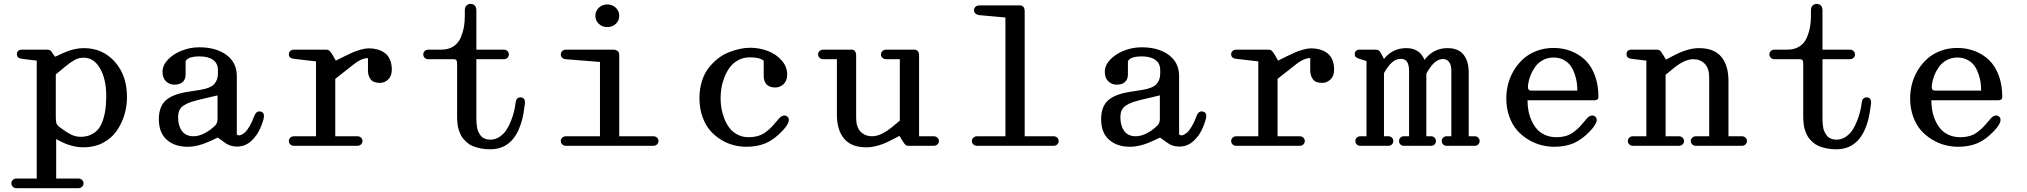

<svg xmlns="http://www.w3.org/2000/svg" viewBox="-20 -758 10536 998"><path d="M95.2 -452.1Q67.9 -455.1 67.9 -476.1Q67.9 -500 95.2 -500H226.1Q236.8 -500 242.2 -495.4Q247.6 -490.7 256.8 -476.1L266.1 -462.9L303.2 -480Q362.3 -507.8 416 -507.8Q513.7 -507.8 576.9 -436.8Q640.1 -365.7 640.1 -253.9Q640.1 -205.1 626.2 -159.7Q612.3 -114.3 585.4 -76.2Q558.6 -38.1 514.2 -15.1Q469.7 7.8 414.1 7.8Q403.3 7.8 392.3 6.8Q381.3 5.9 371.1 3.7Q360.8 1.5 352.5 -0.5Q344.2 -2.4 334.2 -6.1Q324.2 -9.8 318.6 -12Q313 -14.2 303.7 -18.8Q294.4 -23.4 291.5 -24.9Q288.6 -26.4 280.5 -30.8Q272.5 -35.2 272 -35.2V169.9H387.2Q398.4 169.9 406.2 177Q414.1 184.1 414.1 194.8Q414.1 205.6 406.2 212.9Q398.4 220.2 387.2 220.2H65.9Q54.7 220.2 46.9 212.9Q39.1 205.6 39.1 194.8Q39.1 184.1 46.9 177Q54.7 169.9 65.9 169.9H170.9V-442.9ZM270 -151.9Q270 -127 273.4 -116.9Q276.9 -106.9 291 -96.2Q325.2 -70.8 349.1 -58.8Q373 -46.9 398.9 -46.9Q431.2 -46.9 455.3 -59.1Q479.5 -71.3 493.7 -90.6Q507.8 -109.9 516.6 -138.2Q525.4 -166.5 528.6 -193.6Q531.7 -220.7 532.2 -253.9Q533.2 -343.3 501 -400.6Q468.8 -458 416 -458Q402.3 -458 390.4 -455.3Q378.4 -452.6 363.5 -443.4Q348.6 -434.1 343.5 -430.9Q338.4 -427.7 319.3 -412.1Q300.3 -396.5 298.8 -395L270 -371.1Z M1015.6 -512.2Q1103.5 -512.2 1157.2 -472.4Q1210.9 -432.6 1210.9 -362.8V-59.1Q1218.8 -52.2 1230 -55.7Q1241.2 -59.1 1252.9 -69.6Q1264.6 -80.1 1277.3 -101.8Q1290 -123.5 1300.8 -152.8Q1313 -186.5 1338.9 -176.8Q1349.1 -172.9 1351.3 -162.6Q1353.5 -152.3 1349.4 -137Q1345.2 -121.6 1334.5 -95.2Q1317.4 -53.7 1285.6 -24.9Q1253.9 3.9 1211.9 3.9Q1174.8 3.9 1147.9 -17.1L1111.8 -43L1079.6 -27.8Q1010.7 4.9 955.6 4.9Q888.2 4.9 846.9 -31.5Q805.7 -67.9 805.7 -138.2Q805.7 -204.1 842 -236.6Q878.4 -269 956.5 -280.8L1021.5 -291Q1075.2 -299.8 1094 -321.5Q1112.8 -343.3 1112.8 -375V-393.1Q1112.8 -428.7 1087.4 -446.8Q1062 -464.8 1017.6 -464.8Q957 -464.8 944.8 -439.9V-370.1Q944.8 -346.2 929.9 -332Q915 -317.9 885.7 -317.9Q861.3 -317.9 843 -335.2Q824.7 -352.5 824.7 -384.8Q824.7 -418 852.3 -447.5Q879.9 -477.1 924.1 -494.6Q968.3 -512.2 1015.6 -512.2ZM905.8 -147.9Q905.8 -104.5 925.8 -77.1Q945.8 -49.8 985.8 -49.8Q1013.2 -49.8 1043.2 -65.2Q1073.2 -80.6 1098.6 -106Q1110.8 -118.2 1110.8 -139.2V-262.2L1025.9 -242.2Q991.2 -233.9 971.4 -227.3Q951.7 -220.7 935.3 -210Q918.9 -199.2 912.4 -184.6Q905.8 -169.9 905.8 -147.9Z M1508.3 -452.1Q1481.4 -455.1 1481.4 -476.1Q1481.4 -486.3 1489 -493.2Q1496.6 -500 1508.3 -500H1674.3Q1685.1 -500 1691.2 -495.1Q1697.3 -490.2 1706.5 -476.1L1725.6 -442.9L1773.4 -466.8Q1799.3 -479.5 1815.9 -486.6Q1832.5 -493.7 1855.7 -500.2Q1878.9 -506.8 1897.5 -506.8Q1920.9 -506.8 1941.2 -501.2Q1961.4 -495.6 1979 -483.4Q1996.6 -471.2 2006.6 -449Q2016.6 -426.8 2016.6 -396Q2016.6 -362.8 1997.8 -345Q1979 -327.1 1954.6 -327.1Q1919.9 -327.1 1906.2 -346.2Q1892.6 -365.2 1892.6 -391.1V-456.1Q1860.8 -456.1 1821.3 -425.8L1722.7 -348.1V-49.8H1837.4Q1848.6 -49.8 1856.4 -42.7Q1864.3 -35.6 1864.3 -24.9Q1864.3 -14.2 1856.4 -7.1Q1848.6 0 1837.4 0H1508.3Q1497.1 0 1489.3 -7.1Q1481.4 -14.2 1481.4 -24.9Q1481.4 -35.6 1489.3 -42.7Q1497.1 -49.8 1508.3 -49.8H1622.6V-439Z M2456.1 -147Q2456.1 -146 2456.1 -144Q2456.1 -132.3 2456.5 -124.8Q2457 -117.2 2458.7 -101.8Q2460.4 -86.4 2465.1 -76.2Q2469.7 -65.9 2477.3 -54.9Q2484.9 -43.9 2498.3 -38.1Q2511.7 -32.2 2529.3 -32.2Q2555.2 -32.2 2576.9 -46.9Q2598.6 -61.5 2612.3 -82.5Q2626 -103.5 2636.5 -130.9Q2647 -158.2 2651.9 -178.7Q2656.7 -199.2 2659.2 -217.8Q2660.2 -224.6 2660.6 -227.5Q2661.1 -230.5 2662.8 -236.1Q2664.6 -241.7 2667 -244.4Q2669.4 -247.1 2674.1 -249.5Q2678.7 -252 2685.1 -252Q2712.9 -251 2708 -215.8Q2701.2 -162.6 2694.8 -139.2Q2662.1 -9.8 2569.8 13.2Q2550.8 18.1 2529.3 18.1Q2501 18.1 2477.3 13.2Q2453.6 8.3 2436.8 1.2Q2419.9 -5.9 2406.7 -17.8Q2393.6 -29.8 2385.3 -40.3Q2377 -50.8 2370.8 -66.2Q2364.7 -81.5 2362.1 -91.8Q2359.4 -102.1 2357.9 -117.4Q2356.4 -132.8 2356.2 -139.4Q2356 -146 2356 -157.2V-424.8Q2356 -438 2352.8 -444.1Q2349.6 -450.2 2337.9 -450.2H2207Q2195.3 -450.2 2187.7 -457.3Q2180.2 -464.4 2180.2 -475.1Q2180.2 -485.8 2187.7 -492.9Q2195.3 -500 2207 -500H2274.9Q2311.5 -500 2337.2 -517.1Q2362.8 -534.2 2374.8 -562.7Q2386.7 -591.3 2391.4 -617.9Q2396 -644.5 2396 -673.8V-704.1Q2396 -720.2 2404.5 -729Q2413.1 -737.8 2426.3 -737.8Q2439.5 -737.8 2447.8 -729Q2456.1 -720.2 2456.1 -704.1V-500H2598.1Q2609.9 -500 2617.4 -492.9Q2625 -485.8 2625 -475.1Q2625 -464.4 2617.4 -457.3Q2609.9 -450.2 2598.1 -450.2H2456.1Z M2921.9 -49.8H3098.6V-436L2921.9 -450.2Q2910.6 -450.2 2902.8 -457.3Q2895 -464.4 2895 -475.1Q2895 -485.8 2902.8 -492.9Q2910.6 -500 2921.9 -500H3165Q3198.7 -500 3198.7 -471.2V-49.8H3376Q3387.2 -49.8 3395 -42.7Q3402.8 -35.6 3402.8 -24.9Q3402.8 -14.2 3395 -7.1Q3387.2 0 3376 0H2921.9Q2910.6 0 2902.8 -7.1Q2895 -14.2 2895 -24.9Q2895 -35.6 2902.8 -42.7Q2910.6 -49.8 2921.9 -49.8ZM3092.8 -633.8Q3074.7 -650.4 3074.7 -675.8Q3074.7 -701.2 3092.8 -718Q3110.8 -734.9 3136.7 -734.9Q3162.6 -734.9 3180.7 -718Q3198.7 -701.2 3198.7 -675.8Q3198.7 -650.4 3180.7 -633.8Q3162.6 -617.2 3136.7 -617.2Q3110.8 -617.2 3092.8 -633.8Z M3615.7 -247.1Q3615.7 -295.4 3628.4 -335.9Q3641.1 -376.5 3662.8 -404.3Q3684.6 -432.1 3711.4 -453.4Q3738.3 -474.6 3768.6 -486.3Q3798.8 -498 3826.2 -503.9Q3853.5 -509.8 3878.4 -509.8Q3927.7 -509.8 3971.4 -492.9Q4015.1 -476.1 4043.5 -443.6Q4071.8 -411.1 4071.8 -370.1Q4071.8 -338.4 4053 -320.8Q4034.2 -303.2 4010.7 -303.2Q3949.7 -303.2 3949.7 -365.2V-441.9Q3930.2 -460 3878.4 -460Q3845.2 -460 3818.4 -445.8Q3791.5 -431.6 3774.7 -409.4Q3757.8 -387.2 3746.3 -358.4Q3734.9 -329.6 3730.2 -301.8Q3725.6 -273.9 3725.6 -247.1Q3725.6 -222.2 3729.7 -196.5Q3733.9 -170.9 3744.4 -143.1Q3754.9 -115.2 3770.8 -94Q3786.6 -72.8 3812.5 -58.8Q3838.4 -44.9 3870.6 -44.9Q3898.4 -44.9 3920.7 -51.5Q3942.9 -58.1 3961.7 -72.5Q3980.5 -86.9 3991.9 -99.1Q4003.4 -111.3 4021.5 -132.8Q4025.9 -138.2 4028.3 -141.1Q4039.6 -154.3 4051.8 -157Q4064 -159.7 4072.8 -151.9Q4097.2 -130.4 4044.4 -75.2Q4002.9 -31.7 3959.7 -13.4Q3916.5 4.9 3859.4 4.9Q3826.2 4.9 3793 -3.7Q3759.8 -12.2 3727.5 -32Q3695.3 -51.8 3670.7 -80.3Q3646 -108.9 3630.9 -152.1Q3615.7 -195.3 3615.7 -247.1Z M4259.3 -450.2Q4248 -450.2 4240.2 -457.3Q4232.4 -464.4 4232.4 -475.1Q4232.4 -485.8 4240.2 -492.9Q4248 -500 4259.3 -500H4399.4H4402.3Q4404.8 -500 4406 -500Q4407.2 -500 4410.4 -499.8Q4413.6 -499.5 4415.3 -498.5Q4417 -497.6 4419.7 -496.1Q4422.4 -494.6 4423.8 -492.4Q4425.3 -490.2 4427 -487.1Q4428.7 -483.9 4429.4 -479.2Q4430.2 -474.6 4430.2 -469.2V-145Q4430.2 -97.2 4453.4 -73.5Q4476.6 -49.8 4513.2 -49.8Q4558.1 -49.8 4615.2 -96.2L4657.2 -130.9V-450.2H4586.4Q4575.2 -450.2 4567.1 -457.3Q4559.1 -464.4 4559.1 -475.1Q4559.1 -485.8 4567.1 -492.9Q4575.2 -500 4586.4 -500H4726.1H4728.5Q4731.4 -500 4732.7 -500Q4733.9 -500 4737.1 -499.8Q4740.2 -499.5 4741.9 -498.5Q4743.7 -497.6 4746.3 -496.1Q4749 -494.6 4750.7 -492.4Q4752.4 -490.2 4754.2 -487.1Q4755.9 -483.9 4756.6 -479.2Q4757.3 -474.6 4757.3 -469.2V-49.8H4833Q4844.2 -49.8 4852.3 -42.7Q4860.4 -35.6 4860.4 -24.9Q4860.4 -14.2 4852.3 -7.1Q4844.2 0 4833 0H4703.1Q4692.4 0 4687 -4.6Q4681.6 -9.3 4672.4 -23.9L4655.3 -51.8L4613.3 -29.8Q4541.5 7.8 4483.4 7.8Q4405.3 7.8 4367.7 -37.1Q4330.1 -82 4330.1 -162.1V-450.2Z M5274.9 -730H5277.8Q5280.3 -730 5281.5 -730Q5282.7 -730 5285.9 -729.7Q5289.1 -729.5 5290.8 -728.5Q5292.5 -727.5 5295.2 -726.1Q5297.9 -724.6 5299.6 -722.4Q5301.3 -720.2 5303 -717Q5304.7 -713.9 5305.4 -709.2Q5306.2 -704.6 5306.2 -699.2V-49.8H5456.1Q5467.3 -49.8 5475.1 -42.7Q5482.9 -35.6 5482.9 -24.9Q5482.9 -14.2 5475.1 -7.1Q5467.3 0 5456.1 0H5059.1Q5047.9 0 5039.8 -7.1Q5031.7 -14.2 5031.7 -24.9Q5031.7 -35.6 5039.8 -42.7Q5047.9 -49.8 5059.1 -49.8H5206.1V-667L5071.8 -679.2Q5058.1 -680.7 5050.5 -687.7Q5043 -694.8 5043 -705.1Q5043 -716.3 5051 -723.1Q5059.1 -730 5071.8 -730Z M5913.6 -512.2Q6001.5 -512.2 6055.2 -472.4Q6108.9 -432.6 6108.9 -362.8V-59.1Q6116.7 -52.2 6127.9 -55.7Q6139.2 -59.1 6150.9 -69.6Q6162.6 -80.1 6175.3 -101.8Q6188 -123.5 6198.7 -152.8Q6210.9 -186.5 6236.8 -176.8Q6247.1 -172.9 6249.3 -162.6Q6251.5 -152.3 6247.3 -137Q6243.2 -121.6 6232.4 -95.2Q6215.3 -53.7 6183.6 -24.9Q6151.9 3.9 6109.9 3.9Q6072.8 3.9 6045.9 -17.1L6009.8 -43L5977.5 -27.8Q5908.7 4.9 5853.5 4.9Q5786.1 4.9 5744.9 -31.5Q5703.6 -67.9 5703.6 -138.2Q5703.6 -204.1 5740 -236.6Q5776.4 -269 5854.5 -280.8L5919.4 -291Q5973.1 -299.8 5991.9 -321.5Q6010.7 -343.3 6010.7 -375V-393.1Q6010.7 -428.7 5985.4 -446.8Q5960 -464.8 5915.5 -464.8Q5855 -464.8 5842.8 -439.9V-370.1Q5842.8 -346.2 5827.9 -332Q5813 -317.9 5783.7 -317.9Q5759.3 -317.9 5741 -335.2Q5722.7 -352.5 5722.7 -384.8Q5722.7 -418 5750.2 -447.5Q5777.8 -477.1 5822 -494.6Q5866.2 -512.2 5913.6 -512.2ZM5803.7 -147.9Q5803.7 -104.5 5823.7 -77.1Q5843.8 -49.8 5883.8 -49.8Q5911.1 -49.8 5941.2 -65.2Q5971.2 -80.6 5996.6 -106Q6008.8 -118.2 6008.8 -139.2V-262.2L5923.8 -242.2Q5889.2 -233.9 5869.4 -227.3Q5849.6 -220.7 5833.3 -210Q5816.9 -199.2 5810.3 -184.6Q5803.7 -169.9 5803.7 -147.9Z M6406.2 -452.1Q6379.4 -455.1 6379.4 -476.1Q6379.4 -486.3 6387 -493.2Q6394.5 -500 6406.2 -500H6572.3Q6583 -500 6589.1 -495.1Q6595.2 -490.2 6604.5 -476.1L6623.5 -442.9L6671.4 -466.8Q6697.3 -479.5 6713.9 -486.6Q6730.5 -493.7 6753.7 -500.2Q6776.9 -506.8 6795.4 -506.8Q6818.8 -506.8 6839.1 -501.2Q6859.4 -495.6 6877 -483.4Q6894.5 -471.2 6904.5 -449Q6914.6 -426.8 6914.6 -396Q6914.6 -362.8 6895.8 -345Q6877 -327.1 6852.5 -327.1Q6817.9 -327.1 6804.2 -346.2Q6790.5 -365.2 6790.5 -391.1V-456.1Q6758.8 -456.1 6719.2 -425.8L6620.6 -348.1V-49.8H6735.4Q6746.6 -49.8 6754.4 -42.7Q6762.2 -35.6 6762.2 -24.9Q6762.2 -14.2 6754.4 -7.1Q6746.6 0 6735.4 0H6406.2Q6395 0 6387.2 -7.1Q6379.4 -14.2 6379.4 -24.9Q6379.4 -35.6 6387.2 -42.7Q6395 -49.8 6406.2 -49.8H6520.5V-439Z M7022 -476.1Q7022 -500 7048.8 -500H7129.9Q7141.1 -500 7147.7 -494.9Q7154.3 -489.7 7161.1 -476.1L7173.8 -451.2Q7217.3 -507.8 7290 -507.8Q7359.9 -507.8 7384.3 -446.8Q7430.7 -507.8 7503.9 -507.8Q7560.5 -507.8 7587.4 -473.9Q7614.3 -439.9 7614.3 -381.8V-49.8H7645Q7656.2 -49.8 7663.6 -42.7Q7670.9 -35.6 7670.9 -24.9Q7670.9 -14.2 7663.6 -7.1Q7656.2 0 7645 0H7500Q7488.8 0 7481.4 -7.1Q7474.1 -14.2 7474.1 -24.9Q7474.1 -35.6 7481.4 -42.7Q7488.8 -49.8 7500 -49.8H7523.9V-390.1Q7523.9 -420.4 7512.2 -435.8Q7500.5 -451.2 7480 -451.2Q7434.6 -451.2 7394 -375V-49.8H7418Q7429.2 -49.8 7436.5 -42.7Q7443.8 -35.6 7443.8 -24.9Q7443.8 -14.2 7436.5 -7.1Q7429.2 0 7418 0H7277.8Q7266.6 0 7259.3 -7.1Q7252 -14.2 7252 -24.9Q7252 -35.6 7259.3 -42.7Q7266.6 -49.8 7277.8 -49.8H7304.2V-390.1Q7304.2 -452.1 7262.2 -452.1Q7236.3 -452.1 7215.6 -433.8Q7194.8 -415.5 7173.8 -377.9V-49.8H7196.3Q7207.5 -49.8 7214.8 -42.7Q7222.2 -35.6 7222.2 -24.9Q7222.2 -14.2 7214.8 -7.1Q7207.5 0 7196.3 0H7051.3Q7040 0 7032.5 -7.1Q7024.9 -14.2 7024.9 -24.9Q7024.9 -35.6 7032.5 -42.7Q7040 -49.8 7051.3 -49.8H7083V-440.9L7048.8 -451.2Q7033.7 -456.1 7027.8 -460.9Q7022 -465.8 7022 -476.1Z M8069.8 -44.9Q8097.7 -44.9 8119.9 -51.5Q8142.1 -58.1 8160.9 -72.5Q8179.7 -86.9 8191.2 -99.1Q8202.6 -111.3 8220.7 -132.8Q8225.1 -138.2 8227.5 -141.1Q8238.8 -154.3 8251 -157Q8263.2 -159.7 8272 -151.9Q8296.4 -130.4 8243.7 -75.2Q8202.1 -31.7 8158.9 -13.4Q8115.7 4.9 8058.6 4.9Q8025.4 4.9 7991.7 -3.7Q7958 -12.2 7924.8 -32Q7891.6 -51.8 7866.2 -80.3Q7840.8 -108.9 7825.2 -152.1Q7809.6 -195.3 7809.6 -247.1Q7809.6 -285.6 7819.6 -323.2Q7829.6 -360.8 7850.3 -394.5Q7871.1 -428.2 7899.9 -453.6Q7928.7 -479 7968.8 -493.9Q8008.8 -508.8 8054.7 -508.8Q8104 -508.8 8146.2 -492.4Q8188.5 -476.1 8220.5 -445.1Q8252.4 -414.1 8270.5 -364.7Q8288.6 -315.4 8288.6 -253.9Q8288.6 -236.8 8267.6 -236.8H7919.9Q7919.9 -209.5 7924.6 -183.6Q7929.2 -157.7 7940.4 -132.1Q7951.7 -106.4 7968.3 -87.4Q7984.9 -68.4 8011 -56.6Q8037.1 -44.9 8069.8 -44.9ZM7922.9 -318.8Q7918 -287.1 7938 -287.1H8178.7Q8178.7 -307.1 8176.3 -327.1Q8173.8 -347.2 8165.5 -371.8Q8157.2 -396.5 8144.5 -415Q8131.8 -433.6 8108.6 -446.3Q8085.4 -459 8055.7 -459Q8024.9 -459 8000 -445.6Q7975.1 -432.1 7959.7 -410.4Q7944.3 -388.7 7935.3 -365.7Q7926.3 -342.8 7922.9 -318.8Z M8537.6 -49.8V-442.9L8461.4 -452.1Q8434.6 -455.1 8434.6 -476.1Q8434.6 -500 8461.4 -500H8591.3Q8602.1 -500 8607.9 -495.4Q8613.8 -490.7 8622.6 -476.1L8639.6 -448.2L8681.6 -470.2Q8753.4 -507.8 8811.5 -507.8Q8889.6 -507.8 8927 -462.9Q8964.4 -418 8964.4 -337.9V-49.8H9033.7Q9044.9 -49.8 9052.7 -42.7Q9060.5 -35.6 9060.5 -24.9Q9060.5 -14.2 9052.7 -7.1Q9044.9 0 9033.7 0H8795.4Q8784.2 0 8776.4 -7.1Q8768.6 -14.2 8768.6 -24.9Q8768.6 -35.6 8776.4 -42.7Q8784.2 -49.8 8795.4 -49.8H8864.3V-355Q8864.3 -402.8 8841.1 -426.5Q8817.9 -450.2 8781.2 -450.2Q8736.8 -450.2 8679.7 -403.8L8637.7 -369.1V-49.8H8706.5Q8717.8 -49.8 8725.6 -42.7Q8733.4 -35.6 8733.4 -24.9Q8733.4 -14.2 8725.6 -7.1Q8717.8 0 8706.5 0H8468.3Q8457 0 8449.2 -7.1Q8441.4 -14.2 8441.4 -24.9Q8441.4 -35.6 8449.2 -42.7Q8457 -49.8 8468.3 -49.8Z M9453.1 -147Q9453.1 -146 9453.1 -144Q9453.1 -132.3 9453.6 -124.8Q9454.1 -117.2 9455.8 -101.8Q9457.5 -86.4 9462.2 -76.2Q9466.8 -65.9 9474.4 -54.9Q9481.9 -43.9 9495.4 -38.1Q9508.8 -32.2 9526.4 -32.2Q9552.2 -32.2 9574 -46.9Q9595.7 -61.5 9609.4 -82.5Q9623 -103.5 9633.5 -130.9Q9644 -158.2 9648.9 -178.7Q9653.8 -199.2 9656.2 -217.8Q9657.2 -224.6 9657.7 -227.5Q9658.2 -230.5 9659.9 -236.1Q9661.6 -241.7 9664.1 -244.4Q9666.5 -247.1 9671.1 -249.5Q9675.8 -252 9682.1 -252Q9710 -251 9705.1 -215.8Q9698.2 -162.6 9691.9 -139.2Q9659.2 -9.8 9566.9 13.2Q9547.9 18.1 9526.4 18.1Q9498 18.1 9474.4 13.2Q9450.7 8.3 9433.8 1.2Q9417 -5.9 9403.8 -17.8Q9390.6 -29.8 9382.3 -40.3Q9374 -50.8 9367.9 -66.2Q9361.8 -81.5 9359.1 -91.8Q9356.4 -102.1 9355 -117.4Q9353.5 -132.8 9353.3 -139.4Q9353 -146 9353 -157.2V-424.8Q9353 -438 9349.9 -444.1Q9346.7 -450.2 9335 -450.2H9204.1Q9192.4 -450.2 9184.8 -457.3Q9177.2 -464.4 9177.2 -475.1Q9177.2 -485.8 9184.8 -492.9Q9192.4 -500 9204.1 -500H9272Q9308.6 -500 9334.2 -517.1Q9359.9 -534.2 9371.8 -562.7Q9383.8 -591.3 9388.4 -617.9Q9393.1 -644.5 9393.1 -673.8V-704.1Q9393.1 -720.2 9401.6 -729Q9410.2 -737.8 9423.3 -737.8Q9436.5 -737.8 9444.8 -729Q9453.1 -720.2 9453.1 -704.1V-500H9595.2Q9606.9 -500 9614.5 -492.9Q9622.1 -485.8 9622.1 -475.1Q9622.1 -464.4 9614.5 -457.3Q9606.9 -450.2 9595.2 -450.2H9453.1Z M10168.9 -44.9Q10196.8 -44.9 10219 -51.5Q10241.2 -58.1 10260 -72.5Q10278.8 -86.9 10290.3 -99.1Q10301.8 -111.3 10319.8 -132.8Q10324.2 -138.2 10326.7 -141.1Q10337.9 -154.3 10350.1 -157Q10362.3 -159.7 10371.1 -151.9Q10395.5 -130.4 10342.8 -75.2Q10301.3 -31.7 10258.1 -13.4Q10214.8 4.9 10157.7 4.9Q10124.5 4.9 10090.8 -3.7Q10057.1 -12.2 10023.9 -32Q9990.7 -51.8 9965.3 -80.3Q9939.9 -108.9 9924.3 -152.1Q9908.7 -195.3 9908.7 -247.1Q9908.7 -285.6 9918.7 -323.2Q9928.7 -360.8 9949.5 -394.5Q9970.2 -428.2 9999 -453.6Q10027.8 -479 10067.9 -493.9Q10107.9 -508.8 10153.8 -508.8Q10203.1 -508.8 10245.4 -492.4Q10287.6 -476.1 10319.6 -445.1Q10351.6 -414.1 10369.6 -364.7Q10387.7 -315.4 10387.7 -253.9Q10387.7 -236.8 10366.7 -236.8H10019Q10019 -209.5 10023.7 -183.6Q10028.3 -157.7 10039.6 -132.1Q10050.8 -106.4 10067.4 -87.4Q10084 -68.4 10110.1 -56.6Q10136.2 -44.9 10168.9 -44.9ZM10022 -318.8Q10017.1 -287.1 10037.1 -287.1H10277.8Q10277.8 -307.1 10275.4 -327.1Q10272.9 -347.2 10264.6 -371.8Q10256.3 -396.5 10243.7 -415Q10231 -433.6 10207.8 -446.3Q10184.6 -459 10154.8 -459Q10124 -459 10099.1 -445.6Q10074.2 -432.1 10058.8 -410.4Q10043.5 -388.7 10034.4 -365.7Q10025.4 -342.8 10022 -318.8Z"/></svg>

Font: Director
Style: Regular
Weight: 400
Designer: Ange Degheest & May Jolivet & Justine Herbel
Foundry: Velvetyne Type Foundry
Version: Version 1.000;FEAKit 1.0